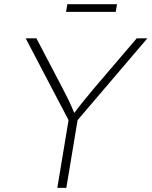

<svg xmlns="http://www.w3.org/2000/svg" viewBox="-20 -914 737 934"><path d="M258.8 0 313.5 -329.6 105 -727.5H157.2L283.2 -486.8Q299.3 -456.5 313.5 -427.2Q327.6 -397.9 341.3 -364.3Q366.2 -397.9 390.1 -427.2Q414.1 -456.5 439.5 -486.8L645 -727.5H696.8L357.4 -329.6L302.7 0ZM549.3 -893.6 543 -856.4H301.3L307.6 -893.6Z"/></svg>

Font: Inter Extra Light
Style: Italic
Weight: 200
Italic angle: -9.39999°
Designer: Rasmus Andersson
Foundry: rsms
Version: Version 4.000;git-3c8e0fc